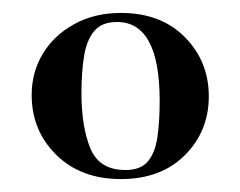

<svg xmlns="http://www.w3.org/2000/svg" viewBox="-20 -650 372 297"><path d="M167 -373Q105 -373 67 -410.5Q29 -448 29 -503Q29 -538 46 -566.5Q63 -595 94.5 -612.5Q126 -630 167 -630Q229 -630 266 -592.5Q303 -555 303 -501Q303 -447 266 -410Q229 -373 167 -373ZM174 -387Q197.7 -387 208.9 -400.5Q220 -413.9 223.5 -438Q227 -462 227 -494Q227 -616 161 -616Q137.5 -616 125.8 -602Q114 -588 110 -563Q106 -538 106 -506Q106 -454 119.8 -420.5Q133.6 -387 174 -387Z"/></svg>

Font: Cormorant Light
Style: Regular
Weight: 300
Designer: Christian Thalmann (Catharsis Fonts)
Foundry: Catharsis Fonts
Version: Version 4.000